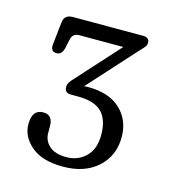

<svg xmlns="http://www.w3.org/2000/svg" viewBox="-65 -755 403 458"><g transform="rotate(15 136.0 -525.5)"><path d="M247.5 -454Q247.5 -408 215.5 -379Q183.5 -350 130 -350Q78.5 -350 51.5 -373Q24.5 -396 24.5 -427Q24.5 -463 52 -463Q75.5 -463 75.5 -435V-419.5Q75.5 -399.5 89.8 -386.8Q104 -374 132 -374Q160.5 -374 179.8 -392.8Q199 -411.5 199 -446.5Q199 -484 180.8 -502.5Q162.5 -521 121 -521H104Q88.5 -521 88.5 -535.5Q88.5 -542 91.8 -547.2Q95 -552.5 101 -558.5L195.5 -663H87.5Q71 -663 67.5 -648L62.5 -624.5Q58.5 -607.5 45.5 -607.5Q29.5 -607.5 32 -627L38 -681.5Q40 -701 61 -701H234.5Q250 -701 250 -687.5Q250 -682 245.8 -676.8Q241.5 -671.5 234.5 -664.5L129.5 -548.5Q135 -549 139.5 -549Q191.5 -549 219.5 -522.5Q247.5 -496 247.5 -454Z"/></g></svg>

Font: Fraunces 144pt SuperSoft Light
Style: Regular
Weight: 300
Version: Version 1.000;[0bf87f6ff]